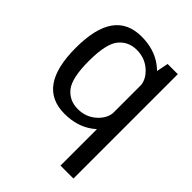

<svg xmlns="http://www.w3.org/2000/svg" viewBox="-230 -717 1058 1058"><g transform="rotate(45 298.5 -188.5)"><path d="M432 221H532.9V-592.4H453.5L432 -485.4ZM245.5 3.8Q342.4 3.8 409.5 -44.9Q476.7 -93.5 476.7 -146.2L432.8 -200.3Q432.8 -148.4 387.8 -107.5Q342.7 -66.5 279.3 -66.5Q212.7 -66.5 173.7 -115.3Q134.7 -164 134.7 -297Q134.7 -429.9 173.7 -478.6Q212.7 -527.4 279.3 -527.4Q342.7 -527.4 387.8 -486.6Q432.8 -445.9 432.8 -394.5L476.7 -447.7Q476.7 -500.3 409.5 -549.2Q342.4 -598.1 245.5 -598.1Q138.9 -598.1 85.7 -523.7Q32.5 -449.2 32.5 -297.4Q32.5 -145.9 85.7 -71Q138.9 3.8 245.5 3.8Z"/></g></svg>

Font: Anybody Thin
Style: Regular
Weight: 100
Designer: Tyler Finck
Foundry: Etcetera Type Company
Version: Version 1.114;gftools[0.9.25]